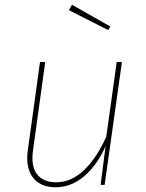

<svg xmlns="http://www.w3.org/2000/svg" viewBox="-20 -781 616 811"><path d="M95 -115Q95 -132 98 -150L149 -519H171L120 -150Q117 -131 117 -114Q117 -63 143.5 -37Q170 -11 217 -11Q281 -11 335 -62.5Q389 -114 429 -204L473 -519H495L422 0H405L426 -164Q391 -84 336 -37Q281 10 215 10Q158 10 126.5 -22.5Q95 -55 95 -115ZM284 -761 446 -669 437 -654 271 -738Z"/></svg>

Font: Fira Sans Thin
Style: Italic
Weight: 250
Italic angle: -8°
Designer: Carrois Corporate & Edenspiekermann AG
Foundry: Carrois Corporate GbR & Edenspiekermann AG
Version: Version 4.203